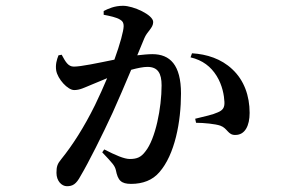

<svg xmlns="http://www.w3.org/2000/svg" viewBox="-20 -595 1040 663"><path d="M638 -397C680 -387 708 -365 728 -333C748 -301 754 -265 755 -243C756 -223 749 -214 732 -207C715 -199 687 -193 654 -185L657 -171C684 -171 724 -167 741 -161C766 -152 767 -128 793 -129C826 -129 842 -161 842 -205C842 -264 823 -318 782 -356C744 -392 694 -408 643 -411ZM338 -544C359 -540 383 -535 395 -527C404 -522 407 -515 407 -505C407 -489 395 -444 375 -389C316 -377 260 -365 235 -365C215 -365 206 -382 193 -406L182 -404C176 -389 171 -372 174 -352C179 -322 214 -284 236 -284C256 -284 270 -292 297 -303L350 -325C337 -294 323 -263 308 -232C270 -155 230 -93 192 -46C178 -29 175 -20 175 2C175 30 193 48 211 48C231 48 243 41 258 13C286 -34 334 -130 369 -206C388 -248 412 -304 433 -354C455 -360 475 -364 489 -364C525 -364 538 -342 538 -300C538 -223 517 -115 482 -72C467 -52 453 -46 428 -46C409 -46 379 -59 340 -79L333 -69C370 -30 376 -23 380 -8C387 28 398 40 433 40C473 40 507 27 530 0C584 -61 605 -175 605 -272C605 -371 567 -408 506 -408C492 -408 472 -406 454 -404L478 -462C488 -487 509 -498 509 -519C509 -544 440 -575 405 -575C375 -575 354 -565 338 -557Z"/></svg>

Font: Noto Serif JP SemiBold
Style: Regular
Weight: 600
Designer: Ryoko NISHIZUKA 西塚涼子 (kana & ideographs); Frank Grießhammer (Latin, Greek & Cyrillic); Wenlong ZHANG 张文龙 (bopomofo); San
Foundry: Adobe
Version: Version 2.001;hotconv 1.1.0;makeotfexe 2.6.0